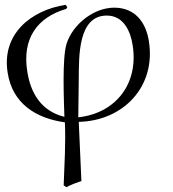

<svg xmlns="http://www.w3.org/2000/svg" viewBox="-20 -505 721 802"><path d="M602 -332C590 -412 544 -473 457 -473C372 -473 284 -404 258 -322C239 -261 247 -86 249 -17C152 -41 108 -116 94 -206C72 -343 134 -432 257 -468L261 -475L254 -485C109 -462 -14 -363 12 -201C32 -73 129 -11 251 6C255 94 249 182 246 269L257 277C278 266 299 258 320 251L309 4C494 0 632 -142 602 -332ZM534 -317C560 -156 464 -32 307 -15L309 -178C310 -267 305 -440 426 -440C496 -440 525 -375 534 -317Z"/></svg>

Font: Asana Math
Style: Regular
Weight: 400
Version: Version 000.958